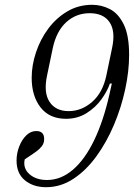

<svg xmlns="http://www.w3.org/2000/svg" viewBox="-20 -770 558 800"><path d="M364 -750Q403 -750 438 -732Q473 -714 495.5 -668.5Q518 -623 518 -541Q518 -473 501.5 -397Q485 -321 454.5 -249Q424 -177 381.5 -118.5Q339 -60 286 -25Q233 10 172 10Q119 10 84 -18.5Q49 -47 49 -101Q49 -131 60 -159.5Q71 -188 89.5 -206Q108 -224 131 -224Q164 -224 164 -191Q164 -173 154 -160.5Q144 -148 131.5 -139Q119 -130 110 -124L83 -106Q75 -69 102.5 -44.5Q130 -20 176 -20Q234 -20 284 -63Q334 -106 372.5 -186Q411 -266 436 -377L446 -422H438Q427 -390 402.5 -356Q378 -322 340.5 -298.5Q303 -275 255 -275Q186 -275 149 -322.5Q112 -370 112 -446Q112 -498 130 -552Q148 -606 181 -650.5Q214 -695 260.5 -722.5Q307 -750 364 -750ZM354 -715Q297 -715 256 -677.5Q215 -640 200 -570L176 -455Q161 -384 186.5 -345.5Q212 -307 266 -307Q320 -307 364 -345.5Q408 -384 423 -455L447 -570Q462 -640 436.5 -677.5Q411 -715 354 -715Z"/></svg>

Font: Xanh Mono
Style: Italic
Weight: 400
Italic angle: -12°
Monospace: yes
Designer: Lam Bao, Duy Dao
Foundry: Yellow Type Foundry
Version: Version 3.101; ttfautohint (v1.8.3)